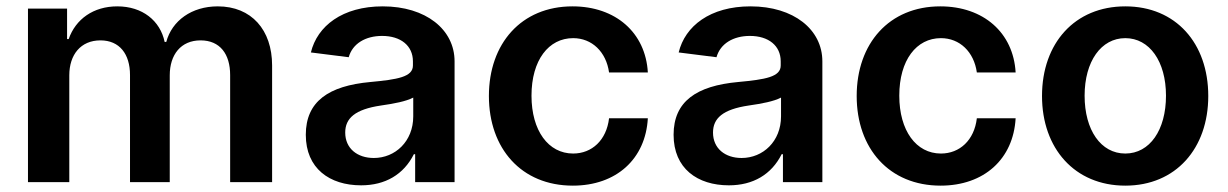

<svg xmlns="http://www.w3.org/2000/svg" viewBox="-20 -573 3864 604"><path d="M68 0H198V-336C198 -401 234 -446 296 -446C356 -446 389 -403 389 -337V0H514V-336C514 -401 549 -446 611 -446C672 -446 704 -403 704 -337V0H836V-367C836 -479 771 -553 665 -553C583 -553 521 -508 503 -441H498C484 -508 428 -553 349 -553C274 -553 218 -513 196 -450H191V-546H68Z M1116 10C1192 10 1250 -24 1282 -88H1286V0H1410V-380C1410 -480 1320 -553 1184 -553C1057 -553 978 -491 958 -408L1077 -393C1089 -436 1130 -460 1182 -460C1241 -460 1279 -429 1279 -380V-367C1279 -331 1231 -323 1145 -315C1014 -303 942 -254 942 -149C942 -43 1017 10 1116 10ZM1066 -156C1066 -201 1097 -229 1178 -241C1220 -247 1257 -254 1280 -266V-207C1280 -128 1223 -76 1156 -76C1104 -76 1066 -106 1066 -156Z M1782 11C1919 11 2011 -73 2018 -201H1896C1888 -132 1842 -90 1783 -90C1705 -90 1652 -162 1652 -272C1652 -384 1706 -453 1783 -453C1842 -453 1887 -410 1896 -345H2018C2011 -470 1917 -553 1781 -553C1620 -553 1518 -436 1518 -271C1518 -106 1620 11 1782 11Z M2273 10C2349 10 2407 -24 2439 -88H2443V0H2567V-380C2567 -480 2477 -553 2341 -553C2214 -553 2135 -491 2115 -408L2234 -393C2246 -436 2287 -460 2339 -460C2398 -460 2436 -429 2436 -380V-367C2436 -331 2388 -323 2302 -315C2171 -303 2099 -254 2099 -149C2099 -43 2174 10 2273 10ZM2223 -156C2223 -201 2254 -229 2335 -241C2377 -247 2414 -254 2437 -266V-207C2437 -128 2380 -76 2313 -76C2261 -76 2223 -106 2223 -156Z M2939 11C3076 11 3168 -73 3175 -201H3053C3045 -132 2999 -90 2940 -90C2862 -90 2809 -162 2809 -272C2809 -384 2863 -453 2940 -453C2999 -453 3044 -410 3053 -345H3175C3168 -470 3074 -553 2938 -553C2777 -553 2675 -436 2675 -271C2675 -106 2777 11 2939 11Z M3520 11C3679 11 3781 -106 3781 -271C3781 -437 3679 -553 3520 -553C3361 -553 3258 -437 3258 -271C3258 -106 3361 11 3520 11ZM3392 -272C3392 -380 3444 -453 3520 -453C3596 -453 3648 -380 3648 -272C3648 -164 3597 -90 3520 -90C3443 -90 3392 -164 3392 -272Z"/></svg>

Font: Wafeq Semi Bold
Style: Regular
Weight: 600
Designer: Rasmus Andersson & Azza Alameddine
Foundry: Google & TypeTogether
Version: Version 3.000;January 28, 2025;FontCreator 15.0.0.3014 64-bi